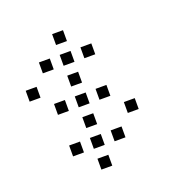

<svg xmlns="http://www.w3.org/2000/svg" viewBox="-119 -785 838 869"><g transform="rotate(-20 300.0 -350.0)"><path d="M224.8 -676.2Q223.8 -676.2 223.8 -676.2Q223.8 -676.2 223.8 -675.2V-624.8Q223.8 -623.8 223.8 -623.8Q223.8 -623.8 224.8 -623.8H275.2Q276.2 -623.8 276.2 -623.8Q276.2 -623.8 276.2 -624.8V-675.2Q276.2 -676.2 276.2 -676.2Q276.2 -676.2 275.2 -676.2ZM124.8 -576.2Q123.8 -576.2 123.8 -576.2Q123.8 -576.2 123.8 -575.2V-524.8Q123.8 -523.8 123.8 -523.8Q123.8 -523.8 124.8 -523.8H175.2Q176.2 -523.8 176.2 -523.8Q176.2 -523.8 176.2 -524.8V-575.2Q176.2 -576.2 176.2 -576.2Q176.2 -576.2 175.2 -576.2ZM224.8 -576.2Q223.8 -576.2 223.8 -576.2Q223.8 -576.2 223.8 -575.2V-524.8Q223.8 -523.8 223.8 -523.8Q223.8 -523.8 224.8 -523.8H275.2Q276.2 -523.8 276.2 -523.8Q276.2 -523.8 276.2 -524.8V-575.2Q276.2 -576.2 276.2 -576.2Q276.2 -576.2 275.2 -576.2ZM324.8 -576.2Q323.8 -576.2 323.8 -576.2Q323.8 -576.2 323.8 -575.2V-524.8Q323.8 -523.8 323.8 -523.8Q323.8 -523.8 324.8 -523.8H375.2Q376.2 -523.8 376.2 -523.8Q376.2 -523.8 376.2 -524.8V-575.2Q376.2 -576.2 376.2 -576.2Q376.2 -576.2 375.2 -576.2ZM24.8 -476.2Q23.8 -476.2 23.8 -476.2Q23.8 -476.2 23.8 -475.2V-424.8Q23.8 -423.8 23.8 -423.8Q23.8 -423.8 24.8 -423.8H75.2Q76.2 -423.8 76.2 -423.8Q76.2 -423.8 76.2 -424.8V-475.2Q76.2 -476.2 76.2 -476.2Q76.2 -476.2 75.2 -476.2ZM224.8 -476.2Q223.8 -476.2 223.8 -476.2Q223.8 -476.2 223.8 -475.2V-424.8Q223.8 -423.8 223.8 -423.8Q223.8 -423.8 224.8 -423.8H275.2Q276.2 -423.8 276.2 -423.8Q276.2 -423.8 276.2 -424.8V-475.2Q276.2 -476.2 276.2 -476.2Q276.2 -476.2 275.2 -476.2ZM124.8 -376.2Q123.8 -376.2 123.8 -376.2Q123.8 -376.2 123.8 -375.2V-324.8Q123.8 -323.8 123.8 -323.8Q123.8 -323.8 124.8 -323.8H175.2Q176.2 -323.8 176.2 -323.8Q176.2 -323.8 176.2 -324.8V-375.2Q176.2 -376.2 176.2 -376.2Q176.2 -376.2 175.2 -376.2ZM224.8 -376.2Q223.8 -376.2 223.8 -376.2Q223.8 -376.2 223.8 -375.2V-324.8Q223.8 -323.8 223.8 -323.8Q223.8 -323.8 224.8 -323.8H275.2Q276.2 -323.8 276.2 -323.8Q276.2 -323.8 276.2 -324.8V-375.2Q276.2 -376.2 276.2 -376.2Q276.2 -376.2 275.2 -376.2ZM324.8 -376.2Q323.8 -376.2 323.8 -376.2Q323.8 -376.2 323.8 -375.2V-324.8Q323.8 -323.8 323.8 -323.8Q323.8 -323.8 324.8 -323.8H375.2Q376.2 -323.8 376.2 -323.8Q376.2 -323.8 376.2 -324.8V-375.2Q376.2 -376.2 376.2 -376.2Q376.2 -376.2 375.2 -376.2ZM224.8 -276.2Q223.8 -276.2 223.8 -276.2Q223.8 -276.2 223.8 -275.2V-224.8Q223.8 -223.8 223.8 -223.8Q223.8 -223.8 224.8 -223.8H275.2Q276.2 -223.8 276.2 -223.8Q276.2 -223.8 276.2 -224.8V-275.2Q276.2 -276.2 276.2 -276.2Q276.2 -276.2 275.2 -276.2ZM424.8 -276.2Q423.8 -276.2 423.8 -276.2Q423.8 -276.2 423.8 -275.2V-224.8Q423.8 -223.8 423.8 -223.8Q423.8 -223.8 424.8 -223.8H475.2Q476.2 -223.8 476.2 -223.8Q476.2 -223.8 476.2 -224.8V-275.2Q476.2 -276.2 476.2 -276.2Q476.2 -276.2 475.2 -276.2ZM124.8 -176.2Q123.8 -176.2 123.8 -176.2Q123.8 -176.2 123.8 -175.2V-124.8Q123.8 -123.8 123.8 -123.8Q123.8 -123.8 124.8 -123.8H175.2Q176.2 -123.8 176.2 -123.8Q176.2 -123.8 176.2 -124.8V-175.2Q176.2 -176.2 176.2 -176.2Q176.2 -176.2 175.2 -176.2ZM224.8 -176.2Q223.8 -176.2 223.8 -176.2Q223.8 -176.2 223.8 -175.2V-124.8Q223.8 -123.8 223.8 -123.8Q223.8 -123.8 224.8 -123.8H275.2Q276.2 -123.8 276.2 -123.8Q276.2 -123.8 276.2 -124.8V-175.2Q276.2 -176.2 276.2 -176.2Q276.2 -176.2 275.2 -176.2ZM324.8 -176.2Q323.8 -176.2 323.8 -176.2Q323.8 -176.2 323.8 -175.2V-124.8Q323.8 -123.8 323.8 -123.8Q323.8 -123.8 324.8 -123.8H375.2Q376.2 -123.8 376.2 -123.8Q376.2 -123.8 376.2 -124.8V-175.2Q376.2 -176.2 376.2 -176.2Q376.2 -176.2 375.2 -176.2ZM224.8 -76.2Q223.8 -76.2 223.8 -76.2Q223.8 -76.2 223.8 -75.2V-24.8Q223.8 -23.8 223.8 -23.8Q223.8 -23.8 224.8 -23.8H275.2Q276.2 -23.8 276.2 -23.8Q276.2 -23.8 276.2 -24.8V-75.2Q276.2 -76.2 276.2 -76.2Q276.2 -76.2 275.2 -76.2Z"/></g></svg>

Font: Doto Black
Style: Regular
Weight: 900
Monospace: yes
Version: Version 1.000